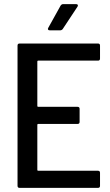

<svg xmlns="http://www.w3.org/2000/svg" viewBox="-20 -911 535 931"><path d="M455 -617H165Q161 -617 161 -613V-397Q161 -393 165 -393H356Q366 -393 366 -383V-320Q366 -310 356 -310H165Q161 -310 161 -306V-87Q161 -83 165 -83H455Q465 -83 465 -73V-10Q465 0 455 0H75Q65 0 65 -10V-690Q65 -700 75 -700H455Q465 -700 465 -690V-627Q465 -617 455 -617ZM286 -891H349Q355 -891 357 -887.5Q359 -884 356 -879L284 -770Q279 -764 272 -764H221Q215 -764 213 -767.5Q211 -771 214 -776L274 -884Q279 -891 286 -891Z"/></svg>

Font: Barlow Semi Condensed Medium
Style: Regular
Weight: 500
Width: 4
Designer: Jeremy Tribby
Foundry: Tribby Type
Version: Version 1.422; ttfautohint (v1.8)